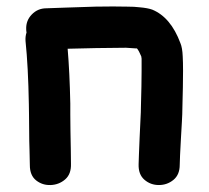

<svg xmlns="http://www.w3.org/2000/svg" viewBox="-20 -556 629 579"><path d="M70 -58Q70 -27 89 -12Q108 3 133 2Q158 1 176.5 -15Q195 -31 194 -62Q194 -80 193.5 -106.5Q193 -133 192.5 -161Q192 -189 192 -211.5Q192 -234 192 -244Q190 -339 184 -409Q234 -410 270 -411Q326 -412 360 -412Q379 -411 390 -410H393Q399 -403 406 -386Q406 -383 407 -379V-342Q407 -303 405 -235Q405 -219 403.5 -193Q402 -167 401 -139.5Q400 -112 399 -90.5Q398 -69 398 -61Q397 -30 415.5 -14Q434 2 459 2Q484 2 503 -13.5Q522 -29 522 -59Q522 -67 523 -88Q524 -109 525.5 -136Q527 -163 528.5 -188.5Q530 -214 530 -230Q532 -300 532 -342Q532 -369 531 -386Q530 -412 524 -426Q495 -504 439 -527Q425 -532 401 -534Q386 -536 363 -536Q326 -537 268 -536Q229 -535 176 -533Q123 -531 120 -531Q94 -531 76 -512.5Q58 -494 59 -468Q59 -463 60 -458Q56 -446 57 -432Q65 -356 67 -242Q67 -232 67.5 -209.5Q68 -187 68 -159Q68 -131 69 -104Q70 -77 70 -58Z"/></svg>

Font: Balsamiq Sans
Style: Bold
Weight: 700
Designer: Michael Angeles
Foundry: Balsamiq SRL
Version: Version 1.020; ttfautohint (v1.8.4.7-5d5b);gftools[0.9.26]